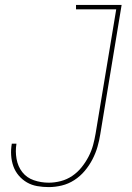

<svg xmlns="http://www.w3.org/2000/svg" viewBox="-20 -755 540 783"><path d="M179 8Q155 8 132 4Q109 0 90 -11Q71 -22 56.5 -39Q42 -56 34.5 -77Q27 -98 25.5 -121.5Q24 -145 28 -168Q28 -168 28 -168.5Q28 -169 28 -169H47Q47 -169 47 -169Q47 -169 47 -168Q42 -138 47.5 -107Q53 -76 71 -53Q89 -30 118 -20Q147 -10 179 -10Q203 -10 228 -16.5Q253 -23 274.5 -37.5Q296 -52 312.5 -72.5Q329 -93 341 -116Q353 -139 359.5 -163Q366 -187 370 -211L454 -717H290V-735H476L389 -208Q385 -182 377.5 -156Q370 -130 357 -105Q344 -80 325.5 -58Q307 -36 283 -20.5Q259 -5 232 1.5Q205 8 179 8Z"/></svg>

Font: Iosevka Curly Slab ThObl
Style: Regular
Weight: 100
Italic angle: -9°
Monospace: yes
Designer: Belleve Invis
Foundry: Belleve Invis
Version: Version 11.0.0; ttfautohint (v1.8.3)